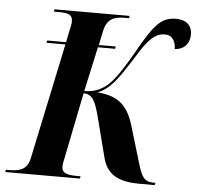

<svg xmlns="http://www.w3.org/2000/svg" viewBox="-82 -772 846 824"><g transform="rotate(5 341.5 -359.5)"><path d="M-30 0H292L294 -10H279C233 -10 213 -18 213 -44C213 -54 215 -67 219 -83L276 -366C314 -365 327 -339 345 -271L390 -96C410 -20 469 0 550 0H614L617 -10H607C572 -10 558 -27 543 -76L491 -249C464 -337 418 -369 335 -375C391 -397 422 -444 485 -544C533 -623 563 -648 602 -648C638 -648 649 -616 649 -589C687 -591 713 -616 713 -658C713 -693 691 -719 644 -719C582 -719 551 -687 480 -559C436 -482 409 -445 392 -427C358 -390 321 -376 278 -376L320 -568H394L396 -578H323L336 -640C348 -696 383 -704 425 -704H442L444 -714H120L119 -704H134C179 -704 199 -700 199 -667C199 -659 196 -645 191 -623L182 -578H101L98 -568H180L74 -66C63 -18 29 -10 -11 -10H-27Z"/></g></svg>

Font: Noto Serif Display Condensed
Style: Bold Italic
Weight: 700
Width: 3
Italic angle: -12°
Designer: Monotype Design Team
Foundry: Monotype Imaging Inc.
Version: Version 2.009